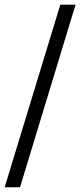

<svg xmlns="http://www.w3.org/2000/svg" viewBox="-20 -755 344 824"><path d="M0 48.8 238.8 -734.9H304.2L65.9 48.8Z"/></svg>

Font: Archivo Expanded Light
Style: Regular
Weight: 300
Width: 7
Designer: Hector Gatti
Foundry: Omnibus-Type
Version: Version 2.001